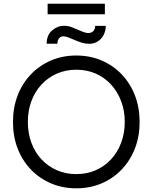

<svg xmlns="http://www.w3.org/2000/svg" viewBox="-20 -1011 827 1041"><path d="M393.7 10Q319.4 10 256.7 -16.7Q194 -43.3 147.5 -91.8Q101 -140.3 75.7 -205.8Q50.4 -271.3 50.4 -349.7Q50.4 -428 75.7 -493.7Q101 -559.3 147.5 -607.8Q194 -656.3 256.7 -683.2Q319.4 -710 393.7 -710Q468 -710 530.7 -683.2Q593.4 -656.3 639.9 -607.7Q686.4 -559 711.7 -493.3Q737 -427.7 737 -349.7Q737 -272 711.7 -206.5Q686.4 -141 639.9 -92.2Q593.4 -43.3 530.7 -16.7Q468 10 393.7 10ZM393.7 -67Q451.1 -67 499 -88Q546.9 -109.1 582.1 -147.1Q617.3 -185.1 636.8 -236.9Q656.4 -288.6 656.4 -349.7Q656.4 -411.1 636.8 -462.6Q617.3 -514.2 582.1 -552.6Q546.9 -590.9 499 -612Q451.1 -633 393.7 -633Q336.6 -633 288.6 -612Q240.5 -590.9 205.1 -552.9Q169.7 -514.8 150.4 -463.3Q131 -411.7 131 -349.7Q131 -288.6 150.4 -236.5Q169.7 -184.5 205.1 -146.8Q240.5 -109.1 288.6 -88Q336.6 -67 393.7 -67ZM463 -773.4Q443.7 -773.4 422.7 -779.9Q401.7 -786.4 375 -798.1Q361.7 -803.7 348.5 -808.9Q335.4 -814.1 323.7 -814.1Q310.3 -814.1 300.8 -803.9Q291.3 -793.7 291.3 -773.7H232.9Q232.9 -820 262 -845.6Q291.1 -871.2 327.6 -871.2Q349.7 -871.2 370 -863.2Q390.3 -855.2 409 -846.9Q426.4 -839.2 438.5 -835.5Q450.7 -831.8 459 -831.8Q474.7 -831.8 485.4 -842Q496.1 -852.2 495.7 -870.9H553.5Q553.5 -844.6 542.2 -822.3Q530.9 -800 510.4 -786.7Q489.9 -773.4 463 -773.4ZM238.2 -933.6V-990.8H548.6V-933.6Z"/></svg>

Font: Lexend Medium
Style: Regular
Weight: 500
Designer: Bonnie Shaver-Troup, Thomas Jockin
Foundry: Lexend
Version: Version 1.005